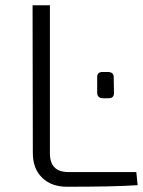

<svg xmlns="http://www.w3.org/2000/svg" viewBox="-20 -710 546 731"><path d="M170 -126Q170 -55 240 -55H499L504 -5Q416 1 235 1Q176 1 141 -33Q105 -67 105 -128L104 -690H170ZM372 -336Q350 -336 350 -358V-416Q350 -436 370 -436H390Q414 -436 413 -414L414 -356Q414 -336 394 -336Z"/></svg>

Font: Taylor Sans Light
Style: Regular
Weight: 300
Italic angle: -8°
Designer: Natanael Gama
Version: Version 1.001 September 8, 2015